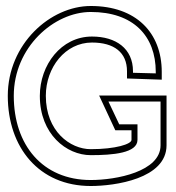

<svg xmlns="http://www.w3.org/2000/svg" viewBox="-20 -610 587 641"><path d="M6 -290C6 -118 110 11 283 11C363 11 536 -13 536 -125V-291H311L365 -175H419V-143C419 -129 366 -112 283 -112C214 -112 133 -172 133 -290C133 -385 198 -468 287 -468C361 -468 404 -435 404 -372V-348L520 -344V-370C520 -501 434 -590 283 -590C148 -590 6 -463 6 -290ZM26 -290C26 -452 160 -570 283 -570C425 -570 500 -490 500 -370V-365L424 -367V-372C424 -448 367 -488 287 -488C184 -488 113 -393 113 -290C113 -162 202 -92 283 -92C357 -92 439 -99 439 -143V-195H378L342 -271H516V-125C516 -37 368 -9 283 -9C122 -9 26 -126 26 -290Z"/></svg>

Font: Charger Pro
Style: Ol
Weight: 900
Designer: Jasper
Foundry: Cannot Into Space Fonts
Version: Version 1.09